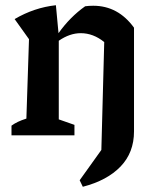

<svg xmlns="http://www.w3.org/2000/svg" viewBox="-20 -518 595 735"><path d="M24 0V-37Q35 -45 48.5 -51.5Q62 -58 81 -64L91 -368L36 -445Q111 -489 194 -498L204 -391Q248 -453 306 -494Q320 -496 337 -496Q432 -496 493 -412V-15Q493 66 441.5 119.5Q390 173 297 197L285 172L368 56L379 -357Q337 -391 289 -391Q247 -391 205 -362V-61L265 -40V0Z"/></svg>

Font: Piazzolla SemiBold
Style: Regular
Weight: 600
Designer: Juan Pablo del Peral
Foundry: Huerta Tipografica
Version: Version 1.330